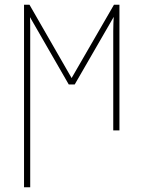

<svg xmlns="http://www.w3.org/2000/svg" viewBox="-20 -548 603 807"><path d="M81 239H107V-418C107 -440 107 -462 106 -476L269 -193H294L458 -477C457 -462 456 -439 456 -418V0H482V-528H459L281 -220L104 -528H81Z"/></svg>

Font: Noto Sans Mono SemiCondensed Thin
Style: Regular
Weight: 100
Width: 4
Designer: Monotype Design Team
Foundry: Monotype Imaging Inc.
Version: Version 2.014